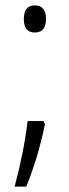

<svg xmlns="http://www.w3.org/2000/svg" viewBox="-20 -559 255 709"><path d="M108 -539Q150 -539 150 -489Q150 -439 108 -439Q68 -439 68 -489Q68 -539 108 -539ZM146 -100Q120 25 77 130H34Q68 4 82 -112H141Z"/></svg>

Font: Noto Sans Display Light Narrow
Style: Regular
Weight: 300
Width: 4
Designer: Monotype Design team
Foundry: Monotype Imaging Inc.
Version: Version 1.000